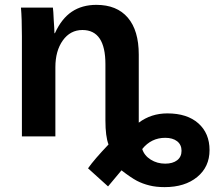

<svg xmlns="http://www.w3.org/2000/svg" viewBox="-20 -559 879 787"><path d="M412.1 -64.9V-295.9Q412.1 -436 317.9 -436Q268.1 -436 237.5 -393.3Q207 -350.6 207 -283.2V0H69.8V-410.2Q69.8 -483.4 65.9 -527.8H196.8Q198.7 -515.6 200.2 -478Q203.1 -437.5 203.1 -422.9H205.1Q232.4 -482.9 274.4 -511Q316.4 -539.1 375 -539.1Q459 -539.1 503.9 -486.6Q548.8 -434.1 548.8 -335V-56.2Q599.6 -94.2 666 -94.2Q747.1 -94.2 793 -53.5Q838.9 -12.7 838.9 56.2Q838.9 125 788.3 166.5Q737.8 208 654.8 208Q619.6 208 592.8 201.2Q564.5 194.3 540.8 181.9Q517.1 169.4 478 139.2L422.9 205.1L340.8 130.9Q366.2 94.7 424.8 33.2Q412.1 0 412.1 -64.9ZM657.2 5.9Q600.1 5.9 563 51.8Q571.3 78.6 597.7 95.2Q624 111.8 657.2 111.8Q688 111.8 706.1 97.9Q724.1 84 724.1 59.1Q724.1 34.2 706.1 20Q688 5.9 657.2 5.9Z"/></svg>

Font: Libra Sans Modern
Style: Bold
Weight: 700
Foundry: Stefan Peev, Context Ltd
Version: Version 1.000